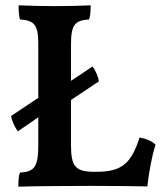

<svg xmlns="http://www.w3.org/2000/svg" viewBox="-20 -699 623 722"><path d="M505 -182C474 -88 442 -53 343 -53H334C263 -53 247 -74 247 -153V-323L352 -393C350 -409 340 -433 328 -449L247 -395V-531C247 -606 261 -622 315 -626C320 -640 321 -659 321 -679C281 -677 230 -676 185 -676C144 -676 95 -677 50 -679C50 -661 51 -640 55 -626C109 -622 124 -606 124 -533V-331L22 -263C23 -249 33 -225 47 -205L124 -258V-152C124 -70 108 -53 55 -50C50 -37 49 -18 49 3C98 1 249 0 322 0C398 0 490 1 534 2C540 -49 550 -109 565 -155C552 -168 532 -177 505 -182Z"/></svg>

Font: Vollkorn Semibold
Style: Regular
Weight: 600
Designer: Friedrich Althausen
Foundry: Friedrich Althausen
Version: Version 4.015;PS 004.015;hotconv 1.0.88;makeotf.lib2.5.64775